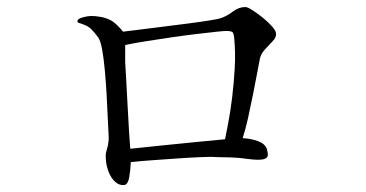

<svg xmlns="http://www.w3.org/2000/svg" viewBox="-20 -620 1040 546"><path d="M334 -94Q320 -92 308 -102.5Q296 -113 289 -131Q282 -149 281 -167Q280 -180 281.5 -186.5Q283 -193 285 -199Q287 -205 288.5 -217Q290 -229 288 -253Q287 -266 286 -293.5Q285 -321 283 -354.5Q281 -388 278 -421Q275 -454 270.5 -479Q266 -504 259 -514Q247 -530 238.5 -538Q230 -546 218 -550Q214 -552 207 -554Q200 -556 200 -559Q201 -565 206.5 -567.5Q212 -570 221 -572Q228 -574 238.5 -574.5Q249 -575 266 -572Q283 -569 296.5 -561.5Q310 -554 330 -530Q348 -532 379 -536Q410 -540 446.5 -544.5Q483 -549 517.5 -553.5Q552 -558 576.5 -562Q601 -566 607 -568Q625 -574 642 -587Q659 -600 678 -600Q684 -600 698 -591Q712 -582 727.5 -569.5Q743 -557 754 -544.5Q765 -532 765 -524Q766 -514 755.5 -503Q745 -492 733.5 -479.5Q722 -467 719 -453Q717 -443 712 -416Q707 -389 700 -354Q693 -319 685.5 -285Q678 -251 670 -227Q694 -226 714 -218.5Q734 -211 739 -196Q742 -186 741.5 -178Q741 -170 728.5 -167Q716 -164 684 -168Q658 -172 627.5 -172.5Q597 -173 580 -174Q573 -174 547.5 -173Q522 -172 486.5 -169.5Q451 -167 415 -164.5Q379 -162 352 -159Q351 -136 347.5 -116Q344 -96 334 -94ZM623 -532Q617 -532 593.5 -529.5Q570 -527 536.5 -523Q503 -519 465.5 -513.5Q428 -508 393.5 -502.5Q359 -497 336 -492V-443Q337 -426 339 -391Q341 -356 343 -317Q345 -278 347 -246Q349 -214 350 -203Q350 -199 351 -197Q387 -201 437 -206Q487 -211 536.5 -216Q586 -221 620 -224Q623 -239 629 -270Q635 -301 640 -341.5Q645 -382 647.5 -426Q650 -470 646 -512Q645 -522 642.5 -527Q640 -532 623 -532Z"/></svg>

Font: Shippori Mincho TTF
Style: Regular
Weight: 400
Version: Version 2.100